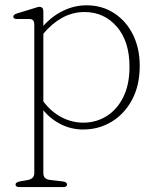

<svg xmlns="http://www.w3.org/2000/svg" viewBox="-20 -490 612 742"><path d="M147.5 -446.5V-390Q181.5 -428 224.8 -448.8Q268 -469.5 314.5 -469.5Q374.5 -469.5 421 -439.2Q467.5 -409 493.8 -356.2Q520 -303.5 520 -236Q520 -159.5 490.2 -104.2Q460.5 -49 410.8 -19.2Q361 10.5 301 10.5Q256 10.5 215.8 -9.5Q175.5 -29.5 147.5 -64V179Q147.5 203 174.5 205.5L221.5 211Q239 213 239 223Q239 233 223.5 233H55Q40 233 40 223Q40 214.5 57 211L86 206Q112.5 201 112.5 179.5V-396Q112.5 -416.5 94 -416.5H46Q31.5 -416.5 31.5 -425.5Q31.5 -433.5 45.5 -438L104.5 -456Q113 -458.5 120.2 -461Q127.5 -463.5 132 -463.5Q147.5 -463.5 147.5 -446.5ZM307 -443.5Q260.5 -443.5 220.2 -421.2Q180 -399 147.5 -359.5V-98Q177 -58.5 217.2 -37.2Q257.5 -16 302 -16Q351.5 -16 392 -41.2Q432.5 -66.5 456.5 -114.8Q480.5 -163 480.5 -232Q480.5 -330.5 431.2 -387Q382 -443.5 307 -443.5Z"/></svg>

Font: Fraunces 9pt S050 Thin
Style: Regular
Weight: 100
Version: Version 1.000; ttfautohint (v1.8.3)